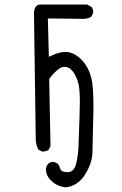

<svg xmlns="http://www.w3.org/2000/svg" viewBox="-20 -710 540 850"><path d="M393.6 -246.6Q393.6 -327.6 384.3 -364.3Q371.6 -415 339.8 -446.8Q316.9 -470.2 288.1 -478Q279.3 -480 272.2 -480Q265.1 -480 258.5 -479.5Q252 -479 243.7 -476.6Q226.1 -472.7 206.1 -462.9L196.3 -458.5L191.9 -628.4L348.6 -626.5Q368.7 -626.5 383.8 -635.7L392.1 -652.3Q392.6 -654.3 392.6 -656.2Q392.6 -670.4 384.8 -679.7L366.2 -689.9H162.1H159.2Q147.5 -689.9 141.1 -683.6Q131.8 -674.3 130.4 -652.3L138.2 -96.7Q138.2 -70.3 149.9 -47.4L166 -39.6Q168 -39.1 169.9 -39.1Q184.6 -39.1 195.3 -46.9L203.6 -63L197.8 -360.8Q211.9 -379.4 223.1 -390.1Q244.1 -411.1 259.8 -413.6Q263.2 -414.1 266.1 -414.1Q286.6 -414.1 302.2 -394Q318.4 -373.5 327.6 -337.9Q333.5 -313.5 333.5 -256.8Q333.5 -232.4 332 -192.4Q328.6 -102.5 327.6 -65.4Q326.7 -28.3 318.4 9.8Q313.5 32.2 303.5 42.2Q293.5 52.2 280.3 52.2Q258.8 52.2 250.5 43.9Q247.1 40.5 246.1 35.6Q245.1 28.8 236.8 15.6L220.7 7.3Q218.8 6.8 214.4 6.8Q210 6.8 204.1 8.5Q198.2 10.3 192.9 15.1Q185.1 24.9 183.1 37.6Q183.1 67.4 207 90.3Q231.4 113.8 268.1 119.6Q323.2 114.7 355 64.9Q388.2 13.2 389.2 -34.7L393.1 -202.1Q393.6 -225.6 393.6 -246.6Z"/></svg>

Font: Bakudai
Style: ExtraLight
Weight: 200
Version: Version 1.48